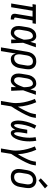

<svg xmlns="http://www.w3.org/2000/svg" viewBox="1488 -2297 1024 4040"><g transform="rotate(90 2000.0 -277.0)"><path d="M364 8Q343 8 323 2.5Q303 -3 289 -17Q275 -31 271.5 -51.5Q268 -72 271 -93L330 -450H206L132 0H53L128 -450H67L78 -520H481L470 -450H409L350 -93Q349 -87 349.5 -81Q350 -75 354 -70.5Q358 -66 363.5 -64Q369 -62 375 -62H390V8Z M675 8Q648 8 622 1Q596 -6 577 -23Q558 -40 546.5 -63Q535 -86 530.5 -111.5Q526 -137 527 -164.5Q528 -192 533 -219L553 -339Q557 -363 563.5 -386Q570 -409 582 -430.5Q594 -452 611 -471.5Q628 -491 649 -504Q670 -517 693.5 -522.5Q717 -528 741 -528Q765 -528 787 -517.5Q809 -507 823 -489Q837 -471 845.5 -449Q854 -427 860 -404L861 -406Q869 -434 878 -462.5Q887 -491 896 -520H975Q951 -453 928 -386Q905 -319 880 -252Q883 -189 885.5 -126Q888 -63 891 0H812Q813 -26 813 -52.5Q813 -79 814 -105Q802 -84 788.5 -64.5Q775 -45 757.5 -28.5Q740 -12 718.5 -2Q697 8 675 8ZM675 -62Q696 -62 713.5 -76.5Q731 -91 744 -108.5Q757 -126 766.5 -145.5Q776 -165 784.5 -185Q793 -205 800.5 -225Q808 -245 815 -265Q815 -279 814.5 -293.5Q814 -308 812.5 -322Q811 -336 809.5 -350.5Q808 -365 805 -379Q802 -393 798 -406Q794 -419 786.5 -430.5Q779 -442 767 -450Q755 -458 741 -458Q726 -458 711 -453Q696 -448 683.5 -438Q671 -428 661.5 -414.5Q652 -401 646 -386.5Q640 -372 636 -357.5Q632 -343 629 -328L609 -208Q607 -192 605.5 -176Q604 -160 605 -144.5Q606 -129 610 -114Q614 -99 622.5 -87Q631 -75 645 -68.5Q659 -62 675 -62Z M977 215 1069 -339Q1073 -364 1080.5 -388Q1088 -412 1101 -434Q1114 -456 1133 -475Q1152 -494 1175 -506.5Q1198 -519 1223 -523.5Q1248 -528 1272 -528Q1300 -528 1327.5 -521.5Q1355 -515 1376.5 -499.5Q1398 -484 1412 -461.5Q1426 -439 1432.5 -412.5Q1439 -386 1438 -357.5Q1437 -329 1433 -301L1413 -181Q1409 -157 1402 -134Q1395 -111 1383.5 -89.5Q1372 -68 1355 -49Q1338 -30 1317 -17Q1296 -4 1272 2Q1248 8 1225 8Q1202 8 1180.5 1Q1159 -6 1144 -21.5Q1129 -37 1120 -57Q1111 -77 1107 -99L1055 215ZM1205 -62Q1221 -62 1237.5 -66Q1254 -70 1269 -79Q1284 -88 1295.5 -101Q1307 -114 1315.5 -129Q1324 -144 1328.5 -160Q1333 -176 1336 -192L1356 -312Q1359 -329 1360 -346.5Q1361 -364 1358.5 -380Q1356 -396 1349.5 -411Q1343 -426 1331.5 -437Q1320 -448 1304 -453Q1288 -458 1271 -458Q1255 -458 1239 -454Q1223 -450 1208.5 -440.5Q1194 -431 1183 -418Q1172 -405 1164.5 -390Q1157 -375 1152.5 -359.5Q1148 -344 1145 -328L1127 -217Q1124 -200 1122.5 -182Q1121 -164 1123 -147.5Q1125 -131 1130 -115Q1135 -99 1145.5 -86.5Q1156 -74 1172 -68Q1188 -62 1205 -62Z M1675 8Q1648 8 1622 1Q1596 -6 1577 -23Q1558 -40 1546.5 -63Q1535 -86 1530.5 -111.5Q1526 -137 1527 -164.5Q1528 -192 1533 -219L1553 -339Q1557 -363 1563.5 -386Q1570 -409 1582 -430.5Q1594 -452 1611 -471.5Q1628 -491 1649 -504Q1670 -517 1693.5 -522.5Q1717 -528 1741 -528Q1765 -528 1787 -517.5Q1809 -507 1823 -489Q1837 -471 1845.5 -449Q1854 -427 1860 -404L1861 -406Q1869 -434 1878 -462.5Q1887 -491 1896 -520H1975Q1951 -453 1928 -386Q1905 -319 1880 -252Q1883 -189 1885.5 -126Q1888 -63 1891 0H1812Q1813 -26 1813 -52.5Q1813 -79 1814 -105Q1802 -84 1788.5 -64.5Q1775 -45 1757.5 -28.5Q1740 -12 1718.5 -2Q1697 8 1675 8ZM1675 -62Q1696 -62 1713.5 -76.5Q1731 -91 1744 -108.5Q1757 -126 1766.5 -145.5Q1776 -165 1784.5 -185Q1793 -205 1800.5 -225Q1808 -245 1815 -265Q1815 -279 1814.5 -293.5Q1814 -308 1812.5 -322Q1811 -336 1809.5 -350.5Q1808 -365 1805 -379Q1802 -393 1798 -406Q1794 -419 1786.5 -430.5Q1779 -442 1767 -450Q1755 -458 1741 -458Q1726 -458 1711 -453Q1696 -448 1683.5 -438Q1671 -428 1661.5 -414.5Q1652 -401 1646 -386.5Q1640 -372 1636 -357.5Q1632 -343 1629 -328L1609 -208Q1607 -192 1605.5 -176Q1604 -160 1605 -144.5Q1606 -129 1610 -114Q1614 -99 1622.5 -87Q1631 -75 1645 -68.5Q1659 -62 1675 -62Z M2104 215 2142 -11Q2149 -54 2149 -97Q2149 -140 2145 -182Q2141 -224 2133 -264.5Q2125 -305 2114.5 -345Q2104 -385 2090.5 -423.5Q2077 -462 2061 -499L2131 -528Q2152 -483 2167.5 -436Q2183 -389 2195 -340.5Q2207 -292 2215 -242Q2223 -192 2225 -141Q2241 -167 2256 -193.5Q2271 -220 2285 -247Q2299 -274 2312.5 -301Q2326 -328 2338 -355.5Q2350 -383 2359.5 -411Q2369 -439 2374 -468L2382 -520H2461L2452 -468Q2446 -426 2430 -385.5Q2414 -345 2395 -306Q2376 -267 2355 -228Q2334 -189 2311.5 -151Q2289 -113 2266 -75Q2243 -37 2218 0L2183 215Z M2605 8Q2586 8 2569.5 -1.5Q2553 -11 2543 -26Q2533 -41 2528 -59Q2523 -77 2520 -95.5Q2517 -114 2516.5 -133Q2516 -152 2517 -171.5Q2518 -191 2520 -210.5Q2522 -230 2525 -249Q2531 -285 2540.5 -321Q2550 -357 2562 -392Q2574 -427 2588.5 -461Q2603 -495 2620 -528L2689 -496Q2657 -436 2635 -370Q2613 -304 2602 -238Q2600 -229 2599 -219.5Q2598 -210 2596.5 -200Q2595 -190 2594.5 -180.5Q2594 -171 2593 -161.5Q2592 -152 2592 -142.5Q2592 -133 2592.5 -123.5Q2593 -114 2593.5 -105Q2594 -96 2596.5 -87Q2599 -78 2604.5 -70Q2610 -62 2619 -62Q2628 -62 2635 -69.5Q2642 -77 2647 -85Q2652 -93 2656 -101.5Q2660 -110 2663 -118.5Q2666 -127 2669 -136Q2672 -145 2674.5 -154Q2677 -163 2679.5 -171.5Q2682 -180 2684 -189Q2686 -198 2687.5 -207Q2689 -216 2691 -224.5Q2693 -233 2694.5 -242Q2696 -251 2697 -260L2710 -338H2789L2776 -260Q2775 -251 2773.5 -242Q2772 -233 2770.5 -224.5Q2769 -216 2768 -207Q2767 -198 2766 -189Q2765 -180 2764.5 -171Q2764 -162 2763.5 -153.5Q2763 -145 2763 -136Q2763 -127 2763.5 -118.5Q2764 -110 2765 -101.5Q2766 -93 2768.5 -84.5Q2771 -76 2776 -69Q2781 -62 2790 -62Q2799 -62 2805.5 -69.5Q2812 -77 2817 -85Q2822 -93 2826 -101.5Q2830 -110 2833 -118.5Q2836 -127 2839 -135.5Q2842 -144 2844.5 -153Q2847 -162 2849 -170.5Q2851 -179 2853 -188Q2855 -197 2857 -205.5Q2859 -214 2861 -223Q2863 -232 2864.5 -240.5Q2866 -249 2868 -258Q2878 -323 2878 -387.5Q2878 -452 2866 -515L2942 -528Q2954 -459 2955 -389.5Q2956 -320 2945 -249Q2940 -223 2934 -197Q2928 -171 2919.5 -145.5Q2911 -120 2899 -95Q2887 -70 2870.5 -47.5Q2854 -25 2830 -8.5Q2806 8 2780 8Q2762 8 2748 -0.5Q2734 -9 2726 -23Q2718 -37 2714 -53Q2710 -69 2708 -86Q2700 -69 2690.5 -53Q2681 -37 2668.5 -23Q2656 -9 2639 -0.5Q2622 8 2605 8Z M3104 215 3142 -11Q3149 -54 3149 -97Q3149 -140 3145 -182Q3141 -224 3133 -264.5Q3125 -305 3114.5 -345Q3104 -385 3090.5 -423.5Q3077 -462 3061 -499L3131 -528Q3152 -483 3167.5 -436Q3183 -389 3195 -340.5Q3207 -292 3215 -242Q3223 -192 3225 -141Q3241 -167 3256 -193.5Q3271 -220 3285 -247Q3299 -274 3312.5 -301Q3326 -328 3338 -355.5Q3350 -383 3359.5 -411Q3369 -439 3374 -468L3382 -520H3461L3452 -468Q3446 -426 3430 -385.5Q3414 -345 3395 -306Q3376 -267 3355 -228Q3334 -189 3311.5 -151Q3289 -113 3266 -75Q3243 -37 3218 0L3183 215Z M3702 8Q3674 8 3646.5 1.5Q3619 -5 3597.5 -20Q3576 -35 3561.5 -58Q3547 -81 3541 -107.5Q3535 -134 3535.5 -162.5Q3536 -191 3541 -219L3561 -339Q3565 -364 3573 -388.5Q3581 -413 3595 -435.5Q3609 -458 3629 -476.5Q3649 -495 3672.5 -507Q3696 -519 3721 -525Q3746 -531 3772 -531Q3800 -531 3827 -523Q3854 -515 3875.5 -500Q3897 -485 3911.5 -462Q3926 -439 3932.5 -412.5Q3939 -386 3938 -357.5Q3937 -329 3933 -301L3913 -181Q3909 -156 3901 -131.5Q3893 -107 3879 -84.5Q3865 -62 3845 -43.5Q3825 -25 3801.5 -13Q3778 -1 3752.5 3.5Q3727 8 3702 8ZM3704 -62Q3720 -62 3736.5 -66Q3753 -70 3768 -78.5Q3783 -87 3795 -100Q3807 -113 3815.5 -128.5Q3824 -144 3828.5 -160Q3833 -176 3836 -192L3856 -312Q3859 -329 3860 -346.5Q3861 -364 3858.5 -380.5Q3856 -397 3849 -412.5Q3842 -428 3830 -438.5Q3818 -449 3801.5 -453.5Q3785 -458 3768 -458Q3751 -458 3735 -454Q3719 -450 3704 -441Q3689 -432 3677.5 -419Q3666 -406 3657.5 -391Q3649 -376 3644.5 -360Q3640 -344 3637 -328L3617 -208Q3615 -191 3614 -173.5Q3613 -156 3615.5 -139.5Q3618 -123 3624.5 -108Q3631 -93 3643 -82.5Q3655 -72 3671 -67Q3687 -62 3704 -62ZM3777 -577 3732 -623 3888 -769 3944 -711Z"/></g></svg>

Font: Iosevka Gothic
Style: Italic
Weight: 400
Italic angle: -9°
Monospace: yes
Designer: Belleve Invis
Foundry: Belleve Invis
Version: Version 15.5.1; ttfautohint (v1.8.4)